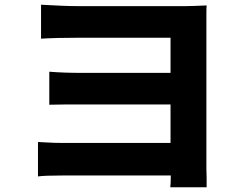

<svg xmlns="http://www.w3.org/2000/svg" viewBox="-20 -753 1040 814"><path d="M312 -727H377H455H541H626H703H764Q793 -727 856 -730Q855 -722 855 -692V-643V-588V-485V-358V-226V-112V-38Q855 -14 856 2V41H702Q704 24 704 -4L703 -52V-133V-239V-354V-463V-548V-593H665H604H531H451H376H312Q216 -593 154 -589V-733Q254 -727 312 -727ZM327 -444H379H463H561H657H734H773V-310H733H656H561H463H380H327H251Q224 -309 189 -309V-449Q249 -444 327 -444ZM245 -147H307H405H519H631H723H774V-9H716H623H512H401H306H244Q169 -9 141 -5V-151Q149 -151 179.5 -149Q210 -147 245 -147Z"/></svg>

Font: Merged Yaku Han JP ExtraBold
Style: Regular
Weight: 800
Designer: Ryoko NISHIZUKA 西塚涼子 (kana, bopomofo & ideographs); Paul D. Hunt (Latin, Greek & Cyrillic); Sandoll Communications 산돌커뮤니
Foundry: Adobe
Version: Version 2.004